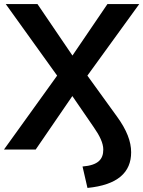

<svg xmlns="http://www.w3.org/2000/svg" viewBox="-30 -739 708 949"><path d="M402.3 189.9C551.3 175.3 618.2 113.3 618.2 13.7C618.2 -40 596.2 -96.7 548.8 -162.1L401.9 -365.2L658.2 -718.8H501L328.1 -464.4L155.3 -718.8H-1.5L252.4 -365.2L-10.3 0H146.5L327.6 -264.2L433.6 -109.9C462.4 -68.8 480.5 -31.7 480.5 0C480.5 48.3 455.6 77.6 377.9 84Z"/></svg>

Font: Winston SemiBold
Style: Regular
Weight: 600
Designer: Vernon Adams, Kim Jin-seong, David Berlow, Cristiano Sobral
Foundry: The Winston Project Authors
Version: Version 3.004